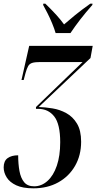

<svg xmlns="http://www.w3.org/2000/svg" viewBox="-52 -786 535 1046"><path d="M130 240Q72 240 36.5 223.5Q1 207 -15.5 180.5Q-32 154 -32 126Q-32 91 -10.5 75.5Q11 60 47 60Q47 107 54 145.5Q61 184 79.5 206.5Q98 229 134 229Q174 229 206.5 200Q239 171 257.5 117Q276 63 276 -11Q276 -110 243.5 -151.5Q211 -193 156 -193H144V-203L398 -448H167Q139 -448 124 -443.5Q109 -439 101.5 -426Q94 -413 87 -388L77 -350H65L107 -536H453L441 -470L159 -203Q194 -202 234 -195.5Q274 -189 309.5 -169.5Q345 -150 367.5 -112.5Q390 -75 390 -14Q390 60 357 117.5Q324 175 265.5 207.5Q207 240 130 240ZM251 -606Q244 -630 232 -659Q220 -688 206.5 -714.5Q193 -741 183 -759L184 -766H195Q232 -730 255.5 -704Q279 -678 297 -653Q322 -675 357 -703.5Q392 -732 440 -766H452L451 -759Q414 -717 385 -679.5Q356 -642 332 -606Z"/></svg>

Font: Noto Serif Display ExtraCondensed SemiBold
Style: Italic
Weight: 600
Width: 2
Italic angle: -12°
Designer: Monotype Design Team
Foundry: Monotype Imaging Inc.
Version: Version 2.009